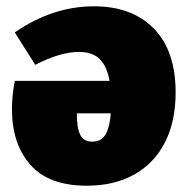

<svg xmlns="http://www.w3.org/2000/svg" viewBox="-20 -575 592 610"><path d="M538 -281Q538 -189 504 -122.5Q470 -56 406.5 -20.5Q343 15 256 15Q135 15 76.5 -51.5Q18 -118 18 -228Q18 -272 27 -318H328Q321 -361 298.5 -385.5Q276 -410 231 -410Q171 -410 92 -369L27 -472Q147 -555 279 -555Q399 -555 468.5 -484.5Q538 -414 538 -281ZM332 -215H224Q224 -168 235 -146.5Q246 -125 273 -125Q303 -125 316 -149Q329 -173 332 -215Z"/></svg>

Font: Bitter Pro Black
Style: Regular
Weight: 900
Designer: Sol Matas, and Bitter project Authors
Foundry: Sol Matas
Version: Version 1.010